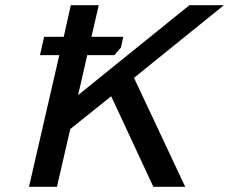

<svg xmlns="http://www.w3.org/2000/svg" viewBox="-20 -715 877 735"><path d="M133 -504 149 -574H224L251 -695H358L330 -574H452L443 -533Q438 -528 430 -518Q422 -508 418 -504H314L279 -351L705 -695H837L493 -417L689 0H567L406 -346H405L249 -221L198 0H91L207 -504Z"/></svg>

Font: Coval
Style: Medium Italic
Weight: 500
Foundry: Context Ltd
Version: Version 001.000